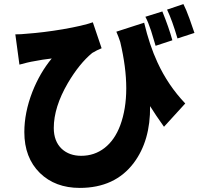

<svg xmlns="http://www.w3.org/2000/svg" viewBox="-20 -855 971 939"><path d="M370 64Q250 64 175 -9Q99 -84 99 -209Q99 -304 138 -405Q175 -499 233 -569Q194 -565 132 -553Q116 -550 87 -542Q79 -540 75 -539L55 -687Q83 -687 110 -690Q193 -696 288 -712Q386 -729 434 -746L477 -619Q454 -610 431 -596Q368 -544 312 -449Q243 -331 243 -229Q243 -164 282 -127Q319 -93 377 -93Q442 -93 491.5 -131.5Q541 -170 568 -242Q627 -401 568 -650Q565 -659 559 -675.5Q553 -692 549 -700L685 -744Q711 -634 750 -550Q802 -437 886 -349L782 -235Q740 -294 714 -336Q716 -167 634 -58Q542 64 370 64ZM741 -631Q727 -679 719 -704Q705 -747 691 -773L774 -799Q806 -720 823 -658ZM848 -667Q822 -756 797 -808L877 -835Q890 -810 907 -763Q925 -713 931 -694Z"/></svg>

Font: GenSekiGothic TW H
Style: Regular
Weight: 900
Version: Version 1.501;PS 1;hotconv 16.6.51;makeotf.lib2.5.65220